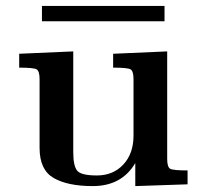

<svg xmlns="http://www.w3.org/2000/svg" viewBox="-20 -624 678 650"><path d="M122 -552V-604H537V-552ZM45 -395V-442L228 -450V-109Q228 -63 241 -46.5Q254 -30 308 -30Q363 -30 397.5 -67Q432 -104 432 -165V-356Q432 -384 421.5 -389.5Q411 -395 363 -395V-442L546 -450V-86Q546 -58 556.5 -52.5Q567 -47 615 -47V0L438 6V-72Q392 6 294 6Q209 6 161.5 -21.5Q114 -49 114 -123V-356Q114 -384 103.5 -389.5Q93 -395 45 -395Z"/></svg>

Font: CMU Serif
Style: Bold
Weight: 700
Version: Version 0.7.0